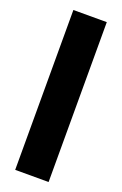

<svg xmlns="http://www.w3.org/2000/svg" viewBox="-126 -662 446 702"><g transform="rotate(20 97.0 -311.0)"><path d="M32 -622H162V0H32Z"/></g></svg>

Font: Smooch Sans ExtraBold
Style: Regular
Weight: 800
Designer: Robert E. Leuschke
Foundry: Robert E. Leuschke
Version: Version 1.010